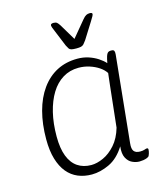

<svg xmlns="http://www.w3.org/2000/svg" viewBox="-109 -801 763 890"><g transform="rotate(-15 272.5 -355.5)"><path d="M222 7Q186 7 156 -5.5Q126 -18 104.5 -44Q83 -70 71 -110Q59 -150 59 -205Q59 -278 75 -338Q91 -398 122 -441Q153 -484 196.5 -506.5Q240 -529 295 -529Q323 -529 347.5 -521Q372 -513 392 -500Q412 -487 424 -473Q428 -494 431.5 -505Q435 -516 440 -520.5Q445 -525 453 -525H457Q468 -525 470.5 -519Q473 -513 472 -502L430 -87Q427 -60 436 -49Q445 -38 465 -38Q479 -38 487 -41Q495 -44 499 -44Q502 -44 503.5 -42Q505 -40 505 -37Q505 -33 504 -28Q503 -23 501.5 -18Q500 -13 498 -9Q496 -4 487.5 -0.5Q479 3 469 4.5Q459 6 451 6Q434 6 416.5 -2Q399 -10 388.5 -30Q378 -50 382 -85Q350 -34 306.5 -13.5Q263 7 222 7ZM231 -36Q258 -36 289 -50Q320 -64 347 -94.5Q374 -125 388 -173L409 -367Q411 -380 412.5 -398Q414 -416 416 -428Q405 -445 385.5 -458Q366 -471 341 -479Q316 -487 289 -487Q247 -487 213.5 -466.5Q180 -446 157 -408.5Q134 -371 121.5 -319.5Q109 -268 109 -205Q109 -148 123.5 -110.5Q138 -73 165.5 -54.5Q193 -36 231 -36ZM405 -718Q410 -718 413.5 -716.5Q417 -715 417 -711Q417 -708 413.5 -701Q410 -694 401 -680L352 -602Q345 -592 339.5 -586Q334 -580 326 -578Q318 -576 303 -576Q288 -576 280 -578Q272 -580 268 -586Q264 -592 259 -602L227 -680Q222 -691 219.5 -698.5Q217 -706 217 -708Q217 -714 221 -716Q225 -718 231 -718Q242 -718 247.5 -713.5Q253 -709 260 -698L306 -621L370 -698Q380 -710 387.5 -714Q395 -718 405 -718Z"/></g></svg>

Font: Asap ExtraLight
Style: Italic
Weight: 250
Italic angle: -6°
Version: Version 3.001